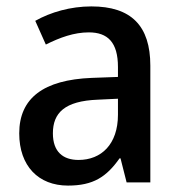

<svg xmlns="http://www.w3.org/2000/svg" viewBox="-20 -569 562 599"><path d="M265 -549C200 -549 138 -531 90 -504L123 -430C167 -452 211 -468 257 -468C316 -468 348 -437 348 -360V-329L266 -326C116 -320 40 -263 40 -153C40 -51 100 10 192 10C271 10 312 -17 353 -75H356L375 0H449V-364C449 -489 389 -549 265 -549ZM285 -258 348 -261V-211C348 -119 296 -70 225 -70C177 -70 145 -95 145 -153C145 -217 182 -254 285 -258Z"/></svg>

Font: Noto Sans Gujarati SemiCondensed Medium
Style: Regular
Weight: 500
Width: 4
Designer: Jelle Bosma - Monotype Design Team, Universal Thirst
Foundry: Monotype Imaging Inc.
Version: Version 2.106